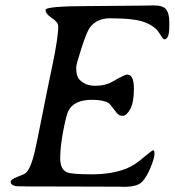

<svg xmlns="http://www.w3.org/2000/svg" viewBox="-20 -701 657 721"><path d="M615.7 -619.6V-600.1Q615.7 -553.2 596.2 -553.2Q592.8 -553.2 577.4 -577.9Q562 -602.5 523.7 -617.4Q485.4 -632.3 394 -632.3Q342.3 -632.3 316.9 -596.7Q304.7 -579.1 285.4 -518.6Q266.1 -458 266.1 -447.8Q266.1 -416 276.9 -403.8Q298.8 -378.9 337.2 -378.9Q375.5 -378.9 400.9 -393.6Q447.8 -420.9 457.5 -420.9Q482.9 -420.9 482.9 -368.7Q482.9 -316.4 469 -291.3Q455.1 -266.1 440.9 -266.1Q426.8 -266.1 418.5 -276.9Q391.1 -312.5 388.2 -314Q367.2 -326.2 326.2 -326.2Q257.8 -326.2 236.8 -284.7Q228.5 -267.6 217.3 -208.5Q206.1 -149.4 206.1 -106.7Q206.1 -64 232.4 -53.7Q251 -46.4 325.9 -46.4Q400.9 -46.4 455.6 -68.4Q483.9 -79.6 517.3 -108.2Q550.8 -136.7 555.4 -136.7Q560.1 -136.7 560.1 -122.6Q560.1 -108.4 545.7 -72.5Q531.2 -36.6 513.4 -18.1Q495.6 0.5 446.3 0.5L425.3 0L250.5 -0.5Q45.9 -0.5 39.1 -2Q20 -6.3 20 -18.6Q20 -27.3 45.9 -37.1Q71.8 -46.9 76.2 -50.8Q90.8 -63 102.5 -102.1L108.4 -123Q111.8 -135.7 122.1 -186.5L139.2 -271Q153.8 -346.7 176.3 -453.4Q198.7 -560.1 198.7 -602.1Q198.7 -617.7 174.8 -633.3Q150.9 -648.9 150.9 -663.6Q150.9 -678.2 317.4 -678.2L492.2 -679.7L535.6 -680.2L556.6 -680.7Q592.8 -680.7 604.2 -665.3Q615.7 -649.9 615.7 -619.6Z"/></svg>

Font: Averia Serif Libre Light
Style: Italic
Weight: 300
Italic angle: -8.5°
Version: Version 1.002